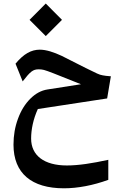

<svg xmlns="http://www.w3.org/2000/svg" viewBox="-20 -773 709 1063"><path d="M573.2 -228 593.8 -350.6C572.8 -352.1 557.6 -354 548.3 -356C539.1 -357.4 528.3 -360.8 517.1 -366.2C505.9 -371.1 484.9 -381.3 454.6 -396.5L412.1 -418C374.5 -437.5 344.7 -452.6 322.3 -463.4C277.3 -484.4 235.8 -498 200.2 -498C153.3 -498 111.3 -475.1 65.9 -420.4L105.5 -322.3C148.4 -377.9 163.1 -389.2 194.3 -389.2C204.6 -389.2 214.4 -388.2 223.6 -385.7C232.9 -383.3 250.5 -377 275.9 -367.2C300.8 -357.4 351.6 -337.4 428.2 -306.6L243.7 -277.8C208 -272.5 176.3 -254.9 147.5 -226.1C118.7 -197.3 95.7 -160.2 79.6 -115.7C63 -71.3 54.7 -23.4 54.7 27.8C54.7 186.5 154.8 269.5 334 269.5C410.2 269.5 495.1 253.4 579.6 222.7V111.8C490.2 131.3 415 143.1 350.1 143.1C225.1 143.1 152.3 88.4 152.3 -5.9C152.3 -54.7 163.6 -112.8 189.5 -169.4ZM143.6 -663.1 233.4 -573.2 323.2 -663.1 233.4 -753.4Z"/></svg>

Font: SG Kara
Style: Regular
Weight: 400
Designer: Damoon Khanjanzadeh
Version: Version 1.000